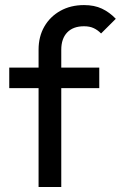

<svg xmlns="http://www.w3.org/2000/svg" viewBox="-20 -744 481 764"><path d="M133.5 0V-546.2Q133.5 -598.5 156.5 -638.4Q179.5 -678.2 220.4 -701Q261.2 -723.8 314.5 -723.8Q355.5 -723.8 385.5 -709.6Q415.5 -695.5 440.8 -669.2L382.2 -610.8Q368.5 -624.8 352.6 -632.1Q336.8 -639.5 314.2 -639.5Q271 -639.5 247.4 -614.9Q223.8 -590.2 223.8 -546V0ZM16.8 -393.2V-475H375V-393.2Z"/></svg>

Font: Outfit Thin
Style: Regular
Weight: 100
Designer: Rodrigo Fuenzalida
Foundry: fragTYPE
Version: Version 1.000